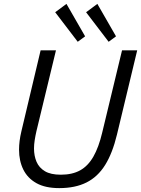

<svg xmlns="http://www.w3.org/2000/svg" viewBox="-20 -952 726 988"><path d="M285 16Q213 16 167.5 -9.5Q122 -35 100 -79.5Q78 -124 78 -182Q78 -204 81 -227.5Q84 -251 90 -276L189 -693H268L167 -275Q162 -253 158.5 -230.5Q155 -208 155 -188Q155 -150 168 -119.5Q181 -89 211 -71Q241 -53 293 -53Q352 -53 392.5 -75.5Q433 -98 460.5 -146Q488 -194 506 -270L608 -693H686L582 -260Q559 -164 521 -103Q483 -42 425 -13Q367 16 285 16ZM539 -737 423 -889 481 -932 577 -765ZM380 -737 264 -889 322 -932 418 -765Z"/></svg>

Font: Ubuntu Sans
Style: Italic
Weight: 400
Italic angle: -13.5°
Designer: Dalton Maag Ltd
Foundry: Dalton Maag Ltd
Version: Version 1.006